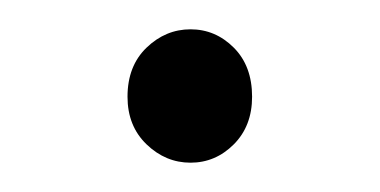

<svg xmlns="http://www.w3.org/2000/svg" viewBox="-20 -388 259 131"><path d="M67 -322Q67 -343 80 -355.5Q93 -368 110 -368Q127 -368 139.5 -355.5Q152 -343 152 -322Q152 -302 139.5 -289.5Q127 -277 110 -277Q93 -277 80 -289.5Q67 -302 67 -322Z"/></svg>

Font: Toshiba Sans Light
Style: Regular
Weight: 300
Designer: Paul D. Hunt
Foundry: Toshiba Corporation
Version: Version 2.020;PS 2.0;hotconv 1.0.86;makeotf.lib2.5.63406